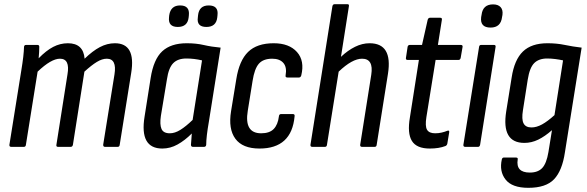

<svg xmlns="http://www.w3.org/2000/svg" viewBox="-20 -703 2811 919"><path d="M34 0Q24 0 25 -10L82 -366Q94 -438 95 -479Q96 -488 105 -488H159Q168 -488 168 -479Q168 -455 165 -424Q201 -461 234.5 -478.5Q268 -496 305 -496Q379 -496 385 -422Q423 -459 458 -477.5Q493 -496 530 -496Q631 -496 608 -354L553 -10Q552 0 543 0H483Q473 0 474 -11L528 -347Q540 -422 491 -422Q469 -422 443.5 -406.5Q418 -391 384 -360L329 -10Q327 0 318 0H258Q248 0 250 -10L303 -347Q316 -422 267 -422Q225 -422 160 -360L104 -10Q103 0 94 0Z M757 8Q647 8 672 -145L701 -329Q715 -419 756.5 -457.5Q798 -496 874 -496Q919 -496 955.5 -487.5Q992 -479 1036 -475L980 -122Q967 -48 967 -10Q966 0 956 0H904Q894 0 894 -10Q895 -22 896 -36Q897 -50 898 -64Q865 -31 830 -11.5Q795 8 757 8ZM793 -65Q817 -65 843.5 -81.5Q870 -98 902 -129L947 -414Q909 -423 872 -423Q831 -423 809 -400.5Q787 -378 779 -323L750 -148Q744 -107 753 -86Q762 -65 793 -65ZM968 -574Q920 -574 927 -620L928 -630Q933 -677 979 -677Q1027 -677 1021 -630L1020 -620Q1015 -574 968 -574ZM831 -574Q784 -574 789 -620L790 -630Q797 -677 842 -677Q889 -677 884 -630L883 -620Q878 -574 831 -574Z M1222 8Q1141 8 1106.5 -39Q1072 -86 1086 -171L1111 -324Q1125 -413 1167.5 -454.5Q1210 -496 1290 -496Q1364 -496 1401.5 -454Q1439 -412 1422 -342Q1419 -332 1411 -332H1356Q1345 -332 1347 -342Q1354 -381 1336.5 -401.5Q1319 -422 1283 -422Q1240 -422 1219 -398Q1198 -374 1189 -316L1166 -173Q1148 -65 1230 -65Q1270 -65 1290 -85.5Q1310 -106 1315 -146Q1316 -157 1325 -157H1382Q1392 -157 1390 -146Q1376 8 1222 8Z M1475 0Q1465 0 1466 -10L1571 -673Q1573 -683 1582 -683H1643Q1652 -683 1650 -673L1612 -431Q1645 -462 1679.5 -479Q1714 -496 1749 -496Q1860 -496 1837 -350L1783 -10Q1782 0 1773 0H1713Q1703 0 1704 -10L1757 -345Q1769 -422 1713 -422Q1666 -422 1601 -360L1545 -10Q1544 0 1535 0Z M2037 8Q1974 8 1951.5 -28.5Q1929 -65 1942 -141L1985 -416H1932Q1921 -416 1923 -426L1931 -479Q1933 -488 1942 -488H2000L2027 -608Q2030 -618 2038 -618H2087Q2097 -618 2095 -608L2076 -488H2185Q2196 -488 2194 -478L2185 -426Q2183 -416 2174 -416H2065L2021 -143Q2014 -99 2024 -82Q2034 -65 2063 -65Q2079 -65 2094 -68.5Q2109 -72 2121 -77Q2132 -81 2130 -69L2121 -15Q2119 -7 2112 -4Q2081 8 2037 8Z M2207 0Q2197 0 2198 -10L2273 -478Q2274 -488 2283 -488H2344Q2354 -488 2352 -478L2278 -10Q2276 0 2268 0ZM2328 -571Q2277 -571 2283 -621L2285 -632Q2291 -682 2340 -682Q2364 -682 2376 -669Q2388 -656 2385 -632L2383 -621Q2377 -571 2328 -571Z M2600 -496Q2645 -496 2683 -488Q2721 -480 2764 -475L2684 26Q2671 114 2632 155Q2593 196 2509 196Q2431 196 2400 156.5Q2369 117 2382 60Q2384 51 2392 51H2449Q2460 51 2458 60Q2448 123 2516 123Q2555 123 2575.5 101Q2596 79 2605 25L2622 -80Q2588 -50 2556 -34.5Q2524 -19 2490 -19Q2379 -19 2403 -170L2429 -332Q2442 -417 2483 -456.5Q2524 -496 2600 -496ZM2524 -93Q2548 -93 2574.5 -107.5Q2601 -122 2634 -152L2675 -414Q2657 -418 2637 -420.5Q2617 -423 2599 -423Q2559 -423 2537 -401Q2515 -379 2506 -322L2483 -175Q2476 -132 2486 -112.5Q2496 -93 2524 -93Z"/></svg>

Font: Sofia Sans Condensed Medium
Style: Italic
Weight: 500
Italic angle: -9°
Designer: Botio Nikoltchev, Ani Petrova
Foundry: lettersoup
Version: Version 4.101; ttfautohint (v1.8.4.7-5d5b)